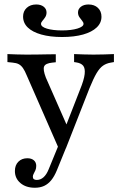

<svg xmlns="http://www.w3.org/2000/svg" viewBox="-20 -659 550 871"><path d="M246 13.7 101.6 -316.1Q92.7 -337.9 84.3 -350Q75.8 -362.1 65.3 -367.7Q54.8 -373.4 37.1 -375L13.7 -377.4V-413.7Q32.3 -412.9 55.2 -412.1Q78.2 -411.3 99.2 -411.3H100.8H101.6Q125.8 -411.3 150.8 -411.7Q175.8 -412.1 197.6 -412.5Q219.4 -412.9 233.1 -412.9V-376.6L217.7 -375Q186.3 -371.8 180.2 -357.7Q174.2 -343.5 187.9 -307.3L288.7 -78.2L274.2 -75.8L342.7 -251.6Q361.3 -296.8 364.1 -323Q366.9 -349.2 357.3 -360.9Q347.6 -372.6 326.6 -375.8L316.1 -377.4V-413.7Q337.1 -412.9 360.1 -412.1Q383.1 -411.3 404 -411.3Q429.8 -411.3 453.2 -412.1Q476.6 -412.9 496.8 -413.7V-377.4L483.1 -375Q462.9 -371.8 447.6 -361.3Q432.3 -350.8 418.1 -327Q404 -303.2 386.3 -259.7L279 13.7ZM137.9 192.7Q97.6 192.7 72.6 171.4Q47.6 150 47.6 116.9Q47.6 90.3 63.3 74.6Q79 58.9 104 58.9Q122.6 58.9 133.5 68.1Q144.4 77.4 144.4 93.5Q144.4 104.8 140.7 113.3Q137.1 121.8 133.1 128.6Q129 135.5 129 142.7Q129 157.3 146.8 157.3Q163.7 157.3 177.4 145.2Q191.1 133.1 200.8 108.9L252.4 -16.9L283.9 0.8L237.9 113.7Q226.6 141.1 212.5 158.5Q198.4 175.8 180.2 184.3Q162.1 192.7 137.9 192.7ZM261.3 -491.1Q207.3 -491.1 167.3 -502.4Q127.4 -513.7 106 -534.3Q84.7 -554.8 84.7 -583.9Q84.7 -608.1 101.2 -623.4Q117.7 -638.7 144.4 -638.7Q165.3 -638.7 178.2 -628.6Q191.1 -618.5 191.1 -602.4Q191.1 -590.3 185.1 -581Q179 -571.8 172.6 -564.5Q166.1 -557.3 166.1 -550.8Q166.1 -537.1 193.1 -529Q220.2 -521 261.3 -521Q303.2 -521 331 -529.4Q358.9 -537.9 358.9 -550.8Q358.9 -557.3 352.8 -564.5Q346.8 -571.8 340.3 -581Q333.9 -590.3 333.9 -602.4Q333.9 -618.5 347.2 -628.6Q360.5 -638.7 381.5 -638.7Q408.1 -638.7 424.2 -623.4Q440.3 -608.1 440.3 -583.1Q440.3 -554.8 418.5 -534.3Q396.8 -513.7 356.9 -502.4Q316.9 -491.1 261.3 -491.1Z"/></svg>

Font: Playfair 9pt
Style: Regular
Weight: 400
Designer: Claus Eggers Sørensen
Foundry: Claus Eggers Sørensen
Version: Version 2.203